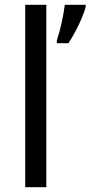

<svg xmlns="http://www.w3.org/2000/svg" viewBox="-20 -780 377 800"><path d="M173 0V-760H85V0ZM337 -751V-760H250C245 -717 230 -650 217 -612V-600H265C295 -644 328 -715 337 -751Z"/></svg>

Font: Noto Sans Elbasan
Style: Regular
Weight: 400
Designer: Monotype Design Team
Foundry: Monotype Imaging Inc.
Version: Version 2.004